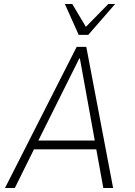

<svg xmlns="http://www.w3.org/2000/svg" viewBox="-20 -939 672 959"><path d="M5 0 363 -705H411L545 0H496L459 -204L485 -193H131L155 -204L54 0ZM376 -647 167 -228 154 -237H478L455 -228L379 -647ZM373 -765 304 -919H341L409 -805L521 -919H555L421 -765Z"/></svg>

Font: Nunito Sans 7pt Condensed ExtraLight
Style: Italic
Weight: 250
Width: 3
Italic angle: -9°
Designer: Vernon Adams
Foundry: Vernon Adams
Version: Version 3.101;gftools[0.9.27]